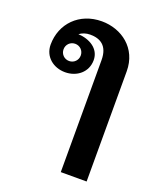

<svg xmlns="http://www.w3.org/2000/svg" viewBox="-133 -591 724 873"><g transform="rotate(20 229.0 -154.0)"><path d="M129.2 -370.8C152.5 -370.8 170.8 -352.5 170.8 -329.2C170.8 -305.8 152.5 -287.5 129.2 -287.5C105.8 -287.5 87.5 -305.8 87.5 -329.2C87.5 -352.5 105.8 -370.8 129.2 -370.8ZM266.7 200H391.7V-333.3C391.7 -445 304.2 -508.3 208.3 -508.3C100 -508.3 25 -430.8 25 -329.2C25 -270.8 72.5 -233.3 129.2 -233.3C185.8 -233.3 233.3 -270.8 233.3 -329.2C233.3 -385 181.7 -414.2 127.5 -416.7C140.8 -426.7 158.3 -433.3 179.2 -433.3C226.7 -433.3 266.7 -412.5 266.7 -341.7Z"/></g></svg>

Font: BoonHome
Style: Bold
Weight: 700
Designer: Sungsit Sawaiwan
Foundry: Sungsit Sawaiwan
Version: Version 0.2